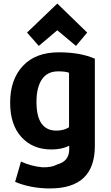

<svg xmlns="http://www.w3.org/2000/svg" viewBox="-20 -843 625 1079"><path d="M513 -22Q513 216 261 216Q153 216 65 179L98 65Q154 91 217 97Q270 99 302 81Q369 63 369 -4V-24Q327 -3 269 -3Q164 -3 100.5 -72.5Q37 -142 37 -266Q37 -396 108.5 -472.5Q180 -549 310 -549Q432 -549 513 -513ZM368 -128V-434Q349 -442 307 -442Q246 -442 215.5 -397Q185 -352 185 -270Q185 -109 297 -109Q339 -109 368 -128ZM302 -673 198 -585 132 -660 302 -823 470 -660 407 -585Z"/></svg>

Font: Repo
Style: Bold
Weight: 700
Designer: Stefan Peev
Foundry: Context Ltd
Version: Version 001.000